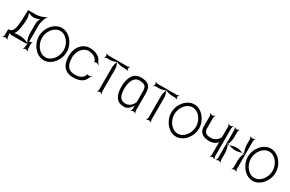

<svg xmlns="http://www.w3.org/2000/svg" viewBox="110 -1499 3776 2503"><g transform="rotate(30 1998.5 -247.0)"><path d="M333 -73C334 -73 335 -75 336 -75C336 -74 335 -73 335 -72ZM112 -106C120 -115 129 -128 133 -139C153 -185 163 -253 166 -346C167 -370 158 -409 147 -431C168 -419 206 -409 230 -409C254 -409 292 -419 314 -431C302 -409 292 -371 292 -347V-198C292 -164 306 -109 324 -80C295 -98 240 -112 206 -112H150C139 -112 123 -110 112 -106ZM7 10 10 13C16 7 32 0 44 0C55 0 71 7 77 13L80 10C74 4 67 -12 67 -24V-33C67 -44 63 -63 57 -75C69 -69 88 -65 100 -65H294C304 -65 319 -68 330 -72C331 -71 332 -69 333 -68C329 -57 326 -43 326 -33V-23C326 -12 319 4 313 10L316 13C322 7 338 0 349 0C360 0 376 7 382 13L385 10C379 4 372 -12 372 -23V-95C372 -103 378 -115 382 -119L379 -122C375 -118 363 -112 355 -112C349 -112 340 -110 334 -108C336 -114 338 -123 338 -129V-356C338 -403 364 -480 389 -505L387 -507C362 -482 285 -456 238 -456H120V-451C115 -199 108 -112 25 -112H20V-24C20 -12 13 4 7 10Z M458 -234C458 -333 529 -431 621 -431C713 -431 784 -333 784 -234C784 -135 713 -36 621 -36C529 -36 458 -135 458 -234ZM412 -234C412 -107 510 9 621 9C732 9 830 -107 830 -234C830 -360 733 -476 621 -476C509 -476 412 -361 412 -234Z M878 -207C878 -27 976 11 1064 11C1182 11 1232 -37 1249 -89C1254 -102 1266 -116 1275 -122L1273 -125C1264 -119 1244 -112 1231 -112H1220C1216 -112 1208 -116 1206 -119L1202 -118C1204 -114 1204 -103 1202 -99C1189 -72 1161 -32 1064 -32C993 -32 925 -63 925 -207C925 -328 1010 -390 1067 -390C1147 -390 1185 -352 1201 -322C1203 -317 1205 -304 1203 -300L1207 -299C1209 -302 1217 -307 1223 -307H1231C1246 -307 1266 -299 1275 -293L1277 -296C1268 -302 1254 -318 1249 -332C1228 -389 1165 -432 1064 -432C967 -432 878 -346 878 -207Z M1288 -418 1291 -415C1296 -420 1311 -427 1321 -427H1371C1398 -427 1439 -438 1464 -451C1464 -452 1463 -451 1463 -452C1464 -452 1464 -451 1465 -451C1466 -451 1465 -452 1466 -452C1466 -451 1465 -452 1465 -451C1490 -438 1532 -427 1559 -427H1609C1618 -427 1633 -420 1638 -415L1641 -418C1636 -423 1629 -438 1629 -448C1629 -457 1636 -472 1641 -477L1638 -480C1633 -475 1618 -468 1609 -468H1321C1311 -468 1296 -475 1291 -480L1288 -477C1293 -472 1300 -457 1300 -448C1300 -438 1293 -423 1288 -418ZM1464 -449C1464 -450 1465 -450 1465 -451C1465 -451 1464 -451 1464 -451ZM1428 10 1431 13C1437 7 1453 0 1465 0C1476 0 1492 7 1498 13L1501 10C1495 4 1488 -12 1488 -24V-357C1488 -383 1477 -424 1464 -449C1451 -424 1441 -383 1441 -357V-24C1441 -12 1434 4 1428 10Z M1718 -203C1718 -310 1762 -388 1834 -388C1928 -388 1944 -356 1946 -284V-136C1946 -106 1899 -34 1831 -34C1740 -34 1718 -97 1718 -203ZM1672 -203C1672 -60 1723 11 1831 11C1887 11 1923 -33 1947 -75C1946 -67 1946 -58 1946 -50V-23C1946 -12 1939 4 1933 10L1936 13C1942 7 1958 0 1969 0C1980 0 1996 7 2002 13L2005 10C1999 4 1992 -12 1992 -23V-284C1992 -397 1941 -432 1831 -432C1723 -432 1672 -330 1672 -203Z M2028 -418 2031 -415C2036 -420 2051 -427 2061 -427H2111C2138 -427 2179 -438 2204 -451C2204 -452 2203 -451 2203 -452C2204 -452 2204 -451 2205 -451C2206 -451 2205 -452 2206 -452C2206 -451 2205 -452 2205 -451C2230 -438 2272 -427 2299 -427H2349C2358 -427 2373 -420 2378 -415L2381 -418C2376 -423 2369 -438 2369 -448C2369 -457 2376 -472 2381 -477L2378 -480C2373 -475 2358 -468 2349 -468H2061C2051 -468 2036 -475 2031 -480L2028 -477C2033 -472 2040 -457 2040 -448C2040 -438 2033 -423 2028 -418ZM2204 -449C2204 -450 2205 -450 2205 -451C2205 -451 2204 -451 2204 -451ZM2168 10 2171 13C2177 7 2193 0 2205 0C2216 0 2232 7 2238 13L2241 10C2235 4 2228 -12 2228 -24V-357C2228 -383 2217 -424 2204 -449C2191 -424 2181 -383 2181 -357V-24C2181 -12 2174 4 2168 10Z M2450 -234C2450 -333 2521 -431 2613 -431C2705 -431 2776 -333 2776 -234C2776 -135 2705 -36 2613 -36C2521 -36 2450 -135 2450 -234ZM2404 -234C2404 -107 2502 9 2613 9C2724 9 2822 -107 2822 -234C2822 -360 2725 -476 2613 -476C2501 -476 2404 -361 2404 -234Z M2848 -480C2854 -474 2862 -456 2862 -445V-284C2862 -189 2940 -157 3011 -157C3077 -157 3115 -180 3138 -210C3137 -205 3137 -199 3137 -194V-24C3137 -12 3130 4 3124 10L3127 13C3133 7 3149 0 3161 0C3172 0 3188 7 3194 13L3197 10C3191 4 3184 -12 3184 -24V-446C3184 -457 3191 -473 3197 -479L3194 -482C3188 -476 3172 -469 3161 -469C3149 -469 3133 -476 3127 -482L3124 -479C3130 -473 3137 -457 3137 -446V-293C3137 -273 3095 -204 3011 -204C2965 -204 2911 -218 2911 -284V-445C2911 -456 2919 -474 2925 -480L2922 -483C2916 -477 2898 -469 2887 -469C2875 -469 2857 -477 2851 -483Z M3216 10 3219 13C3225 7 3241 0 3253 0C3264 0 3280 7 3286 13L3289 10C3283 4 3276 -12 3276 -24V-127C3276 -157 3266 -201 3252 -234C3248 -232 3244 -229 3240 -227C3243 -232 3245 -236 3248 -242C3245 -248 3243 -253 3240 -258C3244 -256 3248 -253 3252 -251C3266 -284 3276 -328 3276 -358V-446C3276 -457 3283 -473 3289 -479L3286 -482C3280 -476 3264 -469 3253 -469C3241 -469 3225 -476 3219 -482L3216 -479C3222 -473 3229 -457 3229 -446V-270L3227 -268L3229 -266V-219L3227 -217L3229 -215V-24C3229 -12 3222 4 3216 10ZM3453 10 3456 13C3462 7 3478 0 3490 0C3501 0 3517 7 3523 13L3526 10C3520 4 3513 -12 3513 -24V-215L3515 -217L3513 -219V-266L3515 -268L3513 -270V-446C3513 -457 3520 -473 3526 -479L3523 -482C3517 -476 3501 -469 3490 -469C3478 -469 3462 -476 3456 -482L3453 -479C3459 -473 3466 -457 3466 -446V-358C3466 -328 3476 -284 3490 -251C3494 -253 3498 -256 3502 -258C3499 -253 3497 -249 3494 -243C3497 -237 3499 -232 3502 -227C3498 -229 3494 -232 3490 -234C3476 -201 3466 -157 3466 -127V-24C3466 -12 3459 4 3453 10ZM3470 -242C3477 -239 3484 -237 3490 -234C3491 -237 3493 -240 3494 -243C3493 -246 3491 -248 3490 -251C3484 -248 3477 -245 3470 -242ZM3272 -242C3304 -230 3343 -222 3371 -222C3399 -222 3438 -230 3470 -242C3438 -254 3399 -263 3371 -263C3343 -263 3304 -254 3272 -242ZM3248 -242C3249 -239 3251 -237 3252 -234C3258 -237 3265 -239 3272 -242C3265 -245 3258 -248 3252 -251C3251 -248 3249 -245 3248 -242Z M3603 -234C3603 -333 3674 -431 3766 -431C3858 -431 3929 -333 3929 -234C3929 -135 3858 -36 3766 -36C3674 -36 3603 -135 3603 -234ZM3557 -234C3557 -107 3655 9 3766 9C3877 9 3975 -107 3975 -234C3975 -360 3878 -476 3766 -476C3654 -476 3557 -361 3557 -234Z"/></g></svg>

Font: Armata Saber
Style: Rg
Weight: 400
Designer: Jasper
Foundry: Cannot Into Space Fonts
Version: Version 0.970